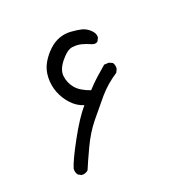

<svg xmlns="http://www.w3.org/2000/svg" viewBox="-96 -426 691 689"><g transform="rotate(-20 250.0 -81.5)"><path d="M103.5 167 90.8 160.2Q83 150.4 84 135.7Q92.8 106.4 129.9 38.6Q167 -29.3 198.2 -65.4Q171.9 -73.2 151.4 -95.2Q130.9 -117.2 120.1 -145Q109.4 -172.9 110.4 -202.6Q111.3 -232.4 125 -256.3Q138.7 -280.3 158.2 -298.3Q177.7 -316.4 198.7 -323.7Q219.7 -331.1 242.2 -329.6Q264.6 -328.1 281.7 -324.2Q298.8 -320.3 313.5 -306.6Q328.1 -293 327.1 -277.3L320.3 -263.7Q310.5 -255.9 295.9 -262.7Q281.2 -269.5 264.6 -273.9Q248 -278.3 228.5 -275.9Q209 -273.4 184.6 -243.7Q160.2 -213.9 163.6 -188Q167 -162.1 183.6 -141.6Q200.2 -121.1 239.3 -107.4Q256.8 -127 276.4 -144.5Q295.9 -162.1 314.5 -177.7L332 -178.7L345.7 -172.9Q353.5 -163.1 351.6 -148.4L345.7 -135.7Q302.7 -107.4 273.4 -72.8Q244.1 -38.1 214.8 -2Q185.5 34.2 163.1 82Q140.6 129.9 128.9 158.2Q118.2 168 103.5 167Z"/></g></svg>

Font: NaikaiFont
Style: Regular
Weight: 400
Version: Version 1.67